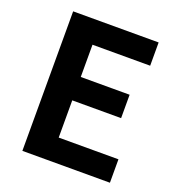

<svg xmlns="http://www.w3.org/2000/svg" viewBox="-134 -849 883 958"><g transform="rotate(20 307.5 -370.5)"><path d="M91.3 0V-740.8H545.2V-617.3H239V-446.1H498.4V-321.9H239V-124.3H556.2V0Z"/></g></svg>

Font: Shanggu Sans SC VF
Style: Regular
Weight: 250
Designer: GuiWonder
Version: Version 1.021